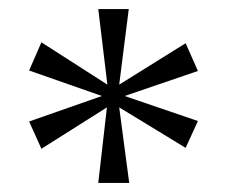

<svg xmlns="http://www.w3.org/2000/svg" viewBox="-20 -780 504 422"><path d="M196 -378 215 -544 71 -453 44 -513 204 -569 44 -625 71 -687 216 -594 196 -760H263L242 -594L388 -685L415 -624L254 -569L415 -514L388 -455L242 -544L264 -378Z"/></svg>

Font: Noto Serif Thai Light
Style: Regular
Weight: 300
Version: Version 2.001